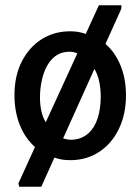

<svg xmlns="http://www.w3.org/2000/svg" viewBox="-20 -605 534 730"><path d="M53 105 50 92 113 -46Q75 -80 55 -130.5Q35 -181 35 -243Q35 -317 63 -371.5Q91 -426 138.5 -456Q186 -486 247 -486Q263 -486 278 -483.5Q293 -481 306 -476L356 -585H442L441 -571L381 -438Q418 -406 438.5 -355.5Q459 -305 459 -243Q459 -171 432 -115Q405 -59 357 -27.5Q309 4 247 4Q230 4 215 1.5Q200 -1 187 -6L137 105ZM154 -140 274 -402Q265 -406 255.5 -407.5Q246 -409 236 -408Q209 -406 189.5 -391Q170 -376 157.5 -352Q145 -328 138.5 -297.5Q132 -267 132 -234Q132 -208 137 -184Q142 -160 154 -140ZM258 -74Q293 -77 316.5 -98.5Q340 -120 351.5 -156Q363 -192 363 -238Q363 -266 357.5 -293.5Q352 -321 339 -343L220 -79Q229 -76 238.5 -74.5Q248 -73 258 -74Z"/></svg>

Font: Kreon
Style: Regular
Weight: 400
Designer: Julia Petretta
Foundry: Julia Petretta and Eli Heuer
Version: Version 2.002